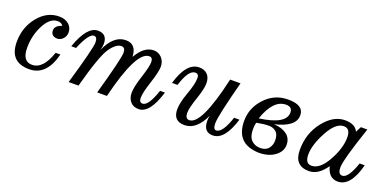

<svg xmlns="http://www.w3.org/2000/svg" viewBox="-17 -1058 3238 1630"><g transform="rotate(20 1602.5 -243.5)"><path d="M234.9 12.7Q57.1 12.7 57.1 -169.9Q57.1 -302.2 135.5 -398.9Q213.9 -495.6 324.2 -495.6Q377.9 -495.6 410.9 -467Q443.8 -438.5 443.8 -394Q443.8 -361.3 421.6 -337.2Q399.4 -313 369.1 -313Q345.2 -313 328.6 -325.9Q312 -338.9 312 -366.7Q312 -409.7 374 -429.2Q359.9 -454.1 324.2 -454.1Q256.3 -454.1 206.8 -360.1Q157.2 -266.1 157.2 -152.8Q157.2 -30.8 244.6 -30.8Q343.8 -30.8 399.4 -195.3H442.4Q389.6 12.7 234.9 12.7Z M1223.6 13.2Q1175.3 13.2 1148.4 -17.8Q1121.6 -48.8 1121.6 -98.1Q1121.6 -150.9 1155.3 -253.9Q1189 -356.9 1189 -397.9Q1189 -439.9 1157.2 -439.9Q1040.5 -439.9 933.6 0H845.7Q940.9 -338.9 940.9 -393.1Q940.9 -439.9 905.3 -439.9Q858.9 -439.9 807.6 -367.9Q756.3 -295.9 676.8 0H587.9Q687 -338.9 687 -393.1Q687 -442.9 656.2 -442.9Q609.9 -442.9 547.9 -293H504.9Q575.7 -495.1 673.8 -495.1Q757.8 -495.1 757.8 -406.2Q757.8 -380.4 748 -347.7Q814.5 -500 924.8 -500Q1020 -500 1024.4 -386.2Q1089.8 -500 1176.8 -500Q1219.7 -500 1249.3 -468.5Q1278.8 -437 1278.8 -388.2Q1278.8 -344.2 1243.7 -236.6Q1208.5 -128.9 1208.5 -84Q1208.5 -42 1239.3 -42Q1292 -42 1342.8 -195.3H1386.7Q1323.7 13.2 1223.6 13.2Z M1635.3 7.8Q1533.2 7.8 1533.2 -98.1Q1533.2 -158.2 1568.6 -254.6Q1604 -351.1 1604 -405.8Q1604 -442.9 1571.8 -442.9Q1511.2 -442.9 1464.8 -293H1415Q1474.6 -496.1 1588.9 -496.1Q1636.7 -496.1 1663.8 -468Q1690.9 -439.9 1690.9 -387.7Q1690.9 -339.4 1657.2 -241.2Q1623.5 -143.1 1623.5 -99.6Q1623.5 -45.9 1660.2 -45.9Q1769.5 -45.9 1869.1 -488.3H1962.9Q1877.4 -165 1877.4 -98.1Q1877.4 -42 1904.3 -42Q1960.9 -42 2011.7 -195.3H2059.6Q1998 7.8 1891.1 7.8Q1806.2 7.8 1806.2 -94.2Q1806.2 -118.7 1812.5 -142.1Q1743.7 7.8 1635.3 7.8Z M2310.1 12.2Q2100.6 6.8 2100.6 -200.2Q2100.6 -318.4 2185.1 -408.2Q2269.5 -498 2391.6 -498Q2532.7 -498 2532.7 -406.2Q2532.7 -302.2 2348.6 -259.8Q2420.4 -256.3 2464.8 -223.6Q2509.3 -190.9 2509.3 -130.9Q2509.3 -69.8 2452.4 -28.8Q2395.5 12.2 2310.1 12.2ZM2209.5 -261.7Q2445.8 -293.9 2445.8 -399.4Q2445.8 -450.7 2389.6 -450.7Q2274.4 -450.7 2209.5 -261.7ZM2305.7 -29.8Q2356.9 -29.8 2381.1 -60.5Q2405.3 -91.3 2405.3 -131.8Q2405.3 -187.5 2377.9 -210.2Q2350.6 -232.9 2314 -232.9Q2267.6 -232.9 2202.1 -219.7Q2195.3 -192.9 2195.3 -158.7Q2195.3 -90.8 2227.1 -60.3Q2258.8 -29.8 2305.7 -29.8Z M3108.9 -488.3Q3003.4 -178.2 3003.4 -108.4Q3003.4 -46.9 3042 -46.9Q3095.2 -46.9 3146 -195.3H3191.9Q3138.2 13.2 3022 13.2Q2939.9 13.2 2915 -86.9Q2846.7 13.2 2761.7 13.2Q2628.9 13.2 2628.9 -131.3Q2628.9 -280.3 2715.1 -389.2Q2801.3 -498 2905.8 -498Q2997.6 -498 3024.4 -438L3050.3 -488.3ZM2766.6 -37.1Q2842.8 -37.1 2907.2 -153.3Q2971.7 -269.5 2971.7 -367.2Q2971.7 -446.8 2912.6 -446.8Q2840.3 -446.8 2775.1 -326.2Q2710 -205.6 2710 -117.7Q2710 -37.1 2766.6 -37.1Z"/></g></svg>

Font: Munson
Style: Italic
Weight: 400
Italic angle: -12°
Designer: Paul James MIller
Foundry: High-Logic / Made with FontCreator
Version: Version 2.10;May 5, 2019;FontCreator 11.5.0.2430 64-bit